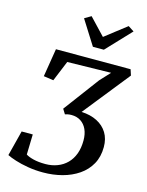

<svg xmlns="http://www.w3.org/2000/svg" viewBox="-144 -1082 900 1175"><g transform="rotate(15 306.5 -494.5)"><path d="M246 6Q195.5 6 149.8 -1.8Q104 -9.5 69 -20.8Q34 -32 14.5 -42L55.5 -202.5H126L122.5 -74.5Q138.5 -63.5 170.5 -55.5Q202.5 -47.5 246.5 -47.5Q287.5 -47.5 322.2 -60.8Q357 -74 382.5 -99.5Q408 -125 421.8 -162.2Q435.5 -199.5 435.5 -247Q435.5 -287.5 422 -317Q408.5 -346.5 383.5 -362.8Q358.5 -379 324.5 -379Q312 -379 302.2 -377Q292.5 -375 284 -372.5L265 -403L432 -627L491.5 -691L215 -685.5L161.5 -555.5L99 -564.5L128 -743H601L613 -706L379 -413Q436 -410.5 478 -389Q520 -367.5 543 -330Q566 -292.5 566 -240.5Q566 -178.5 540.2 -132.2Q514.5 -86 469.5 -55.2Q424.5 -24.5 367 -9.2Q309.5 6 246 6ZM342.5 -816 245 -970.5 286.5 -995Q311.5 -969 336.2 -942.5Q361 -916 386 -890Q419.5 -916 453.5 -942.5Q487.5 -969 521.5 -995L558.5 -971L412 -816Z"/></g></svg>

Font: Merriweather Medium
Style: Italic
Weight: 500
Italic angle: -7.8°
Version: Version 2.101